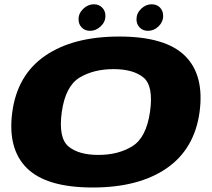

<svg xmlns="http://www.w3.org/2000/svg" viewBox="-20 -848 967 875"><path d="M402.5 6.5Q612.5 6.5 739.5 -81.2Q866.5 -169 889.5 -337.5Q912 -506 822.8 -593.8Q733.5 -681.5 523.5 -681.5Q313.5 -681.5 186.2 -594.2Q59 -507 36 -337.5Q13.5 -170 102.5 -81.8Q191.5 6.5 402.5 6.5ZM428.5 -142Q337.5 -142 291.5 -181.2Q245.5 -220.5 261.5 -337.5Q278.5 -456 342.8 -494.5Q407 -533 497.5 -533Q587.5 -533 634 -494.5Q680.5 -456 663.5 -337.5Q646.5 -220.5 582.5 -181.2Q518.5 -142 428.5 -142ZM391 -707.5Q417 -707.5 438.8 -727.8Q460.5 -748 460.5 -775.5Q460.5 -798.5 445.5 -813.5Q430.5 -828.5 408 -828.5Q381 -828.5 359.5 -808Q338 -787.5 338 -760Q338 -737.5 352.5 -722.5Q367 -707.5 391 -707.5ZM654 -707.5Q681.5 -707.5 702.5 -727.8Q723.5 -748 723.5 -775.5Q723.5 -798.5 709.2 -813.5Q695 -828.5 671 -828.5Q644.5 -828.5 623.2 -808Q602 -787.5 602 -760Q602 -737.5 616.8 -722.5Q631.5 -707.5 654 -707.5Z"/></svg>

Font: Anybody Expanded ExtraBold
Style: Italic
Weight: 800
Width: 7
Italic angle: -10°
Version: Version 1.113;gftools[0.9.25]